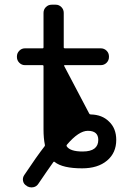

<svg xmlns="http://www.w3.org/2000/svg" viewBox="-20 -735 540 825"><path d="M267.6 -113.3Q264.6 -110.4 266.6 -106.4Q281.2 -84 335 -84Q369.1 -84 385.7 -96.7Q402.3 -109.4 402.3 -133.8Q402.3 -153.3 391.1 -163.1Q379.9 -172.9 357.4 -172.9Q318.4 -172.9 267.6 -113.3ZM170.9 -105.5Q173.8 -108.4 172.9 -112.3Q167 -140.6 167 -178.7V-451.2Q167 -455.1 163.1 -455.1H86.9Q73.2 -455.1 63 -465.3Q52.7 -475.6 52.7 -490.2V-492.2Q52.7 -506.8 63 -517.1Q73.2 -527.3 86.9 -527.3H163.1Q167 -527.3 167 -531.2V-679.7Q167 -694.3 177.2 -704.6Q187.5 -714.8 202.1 -714.8H219.7Q233.4 -714.8 243.7 -704.6Q253.9 -694.3 253.9 -679.7V-531.2Q253.9 -527.3 258.8 -527.3H413.1Q427.7 -527.3 438 -517.1Q448.2 -506.8 448.2 -492.2V-490.2Q448.2 -475.6 438 -465.3Q427.7 -455.1 413.1 -455.1H258.8Q253.9 -455.1 255.9 -451.2L363.3 -247.1Q365.2 -243.2 370.1 -243.2Q418.9 -242.2 448.2 -212.9Q479.5 -183.6 479.5 -133.8Q479.5 -78.1 439.9 -44.9Q400.4 -11.7 333 -11.7Q249 -11.7 214.8 -39.1Q211.9 -42 209 -38.1Q186.5 -6.8 145.5 53.7Q137.7 66.4 124 69.3Q119.1 70.3 115.2 70.3Q105.5 70.3 96.7 65.4L94.7 63.5Q82 56.6 79.1 43Q76.2 29.3 84 17.6Q138.7 -64.5 170.9 -105.5Z"/></svg>

Font: Rounded-L Mgen+ 2m regular
Style: Regular
Weight: 400
Designer: [Source Han Sans]
Ryoko NISHIZUKA  (kana & ideographs); Paul D. Hunt (Latin, Greek & Cyrillic); Wenlong ZHANG  (bopomofo
Version: Version 1.059.20150602